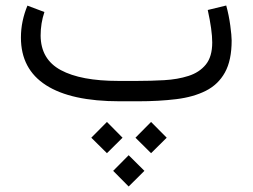

<svg xmlns="http://www.w3.org/2000/svg" viewBox="-20 -364 908 690"><path d="M466.8 130.9 522.9 74.2 579.1 130.9 522.9 186.5ZM308.1 130.9 364.3 74.2 420.4 130.9 364.3 186.5ZM386.7 250 442.4 193.8 499 250 442.4 306.2ZM476.1 0H410.2Q235.4 0 145.3 -57.9Q55.2 -115.7 55.2 -229Q55.2 -259.3 61.3 -288.1Q67.4 -316.9 78.6 -343.8L139.6 -320.8Q126 -280.3 126 -236.3Q126.5 -150.9 198.5 -112.1Q270.5 -73.2 405.3 -73.2H472.7Q522 -73.2 570.1 -75.9Q618.2 -78.6 657.2 -91.1Q696.3 -103.5 719.5 -131.8Q742.7 -160.2 742.7 -211.4Q742.7 -254.9 726.6 -328.1L793 -344.2Q802.7 -309.1 807.6 -272.2Q812.5 -235.4 812.5 -218.8Q812.5 -147 788.3 -103.5Q764.2 -60.1 719.5 -37.6Q674.8 -15.1 613 -7.6Q551.3 0 476.1 0Z"/></svg>

Font: Vazir Light WOL
Style: Light-WOL
Weight: 300
Designer: Saber Rastikerdar
Foundry: Saber Rastikerdar
Version: Version 30.0.0